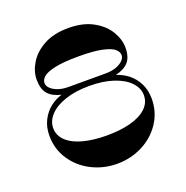

<svg xmlns="http://www.w3.org/2000/svg" viewBox="-126 -815 900 931"><g transform="rotate(-20 324.0 -350.0)"><path d="M464.1 -407Q496.9 -397.2 525 -375.2Q553.1 -353.1 570.5 -318.7Q588 -284.2 588 -240.2Q588 -171.2 551.6 -116.3Q515.2 -61.3 454.7 -30.7Q394.2 0 324 0Q253.8 0 193.3 -30.7Q132.8 -61.3 96.4 -116.3Q60 -171.2 60 -240.2Q60 -284.2 77.4 -318.7Q94.8 -353.1 122.6 -375.2Q150.5 -397.2 183.3 -407Q137.9 -418.1 116.4 -443.1Q95 -468.1 95 -516.8Q95 -558.5 120.4 -601Q145.8 -643.4 197.3 -671.7Q248.8 -700 324 -700Q399.2 -700 450.7 -671.7Q502.2 -643.4 527.6 -601Q553 -558.5 553 -516.8Q553 -468.1 531.3 -443.2Q509.6 -418.3 464.1 -407ZM125 -488.3Q125 -474.4 137.4 -461.4Q149.8 -448.4 173.1 -439.7Q196.4 -431 227.8 -431H420.2Q451.6 -431 474.9 -439.7Q498.2 -448.4 510.6 -461.4Q523 -474.4 523 -488.3Q523 -505.1 506.3 -519.9Q489.6 -534.6 445.5 -544.2Q401.4 -553.8 324 -553.8Q246.6 -553.8 202.5 -544.2Q158.4 -534.6 141.7 -519.9Q125 -505.1 125 -488.3ZM324 -146.2Q392.8 -146.2 445.3 -160Q497.9 -173.8 528 -201.7Q558 -229.6 558 -268.7Q558 -304.9 529.6 -335.3Q501.2 -365.8 448.2 -383.6Q395.2 -401.4 324 -401.4Q252.8 -401.4 199.8 -383.6Q146.8 -365.8 118.4 -335.3Q90 -304.9 90 -268.7Q90 -229.6 120 -201.7Q150.1 -173.8 202.7 -160Q255.2 -146.2 324 -146.2Z"/></g></svg>

Font: Space Cowgirl
Style: Regular
Weight: 400
Designer: Valery Marier
Foundry: Valery Marier
Version: Version 1.000